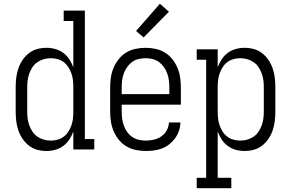

<svg xmlns="http://www.w3.org/2000/svg" viewBox="-20 -791 1540 1016"><path d="M226 8Q201 8 177 1.5Q153 -5 133 -20.5Q113 -36 99 -57Q85 -78 77 -101.5Q69 -125 66 -150Q63 -175 63 -200V-330Q63 -355 66 -380Q69 -405 77 -428.5Q85 -452 99 -473Q113 -494 133 -509.5Q153 -525 177 -531.5Q201 -538 226 -538Q250 -538 273 -531.5Q296 -525 315 -511Q334 -497 347 -477Q360 -457 368 -435V-680H317V-735H429V-55H479V0H368V-95Q360 -73 347 -53Q334 -33 315 -19Q296 -5 273 1.5Q250 8 226 8ZM249 -47Q268 -47 285.5 -52Q303 -57 317.5 -68Q332 -79 342 -95Q352 -111 358 -128Q364 -145 366 -163.5Q368 -182 368 -200V-330Q368 -348 366 -366.5Q364 -385 358 -402Q352 -419 342 -435Q332 -451 317.5 -462Q303 -473 285 -478Q267 -483 249 -483Q230 -483 212 -478Q194 -473 178.5 -462.5Q163 -452 152.5 -436.5Q142 -421 135.5 -403.5Q129 -386 126.5 -367.5Q124 -349 124 -330V-200Q124 -181 126.5 -162.5Q129 -144 135.5 -126.5Q142 -109 152.5 -93.5Q163 -78 178.5 -67.5Q194 -57 212 -52Q230 -47 249 -47Z M751 8Q725 8 698.5 2.5Q672 -3 649 -16.5Q626 -30 609 -51Q592 -72 581.5 -96.5Q571 -121 567 -147Q563 -173 563 -200V-330Q563 -356 567 -382.5Q571 -409 581.5 -433.5Q592 -458 609 -479Q626 -500 648.5 -513.5Q671 -527 697.5 -532.5Q724 -538 750 -538Q776 -538 802.5 -532.5Q829 -527 851.5 -513.5Q874 -500 891 -479Q908 -458 918.5 -433.5Q929 -409 933 -382.5Q937 -356 937 -330V-237H624V-200Q624 -181 626.5 -162.5Q629 -144 635.5 -126Q642 -108 653 -92.5Q664 -77 679.5 -66.5Q695 -56 713.5 -51.5Q732 -47 751 -47Q773 -47 794.5 -52Q816 -57 834 -69.5Q852 -82 862.5 -101.5Q873 -121 874 -143H935Q934 -120 927 -99Q920 -78 907 -60Q894 -42 876.5 -28Q859 -14 838.5 -6Q818 2 795.5 5Q773 8 751 8ZM624 -293H876V-330Q876 -349 873.5 -367.5Q871 -386 864.5 -403.5Q858 -421 847 -436.5Q836 -452 821 -463Q806 -474 787.5 -478.5Q769 -483 750 -483Q731 -483 712.5 -478.5Q694 -474 679 -463Q664 -452 653 -436.5Q642 -421 635.5 -403.5Q629 -386 626.5 -367.5Q624 -349 624 -330ZM740 -593 700 -627 826 -771 874 -729Z M1021 205V150H1071V-475H1021V-530H1132V-435Q1140 -457 1153 -477Q1166 -497 1185 -511Q1204 -525 1227 -531.5Q1250 -538 1274 -538Q1299 -538 1323 -531.5Q1347 -525 1367 -509.5Q1387 -494 1401 -473Q1415 -452 1423 -428.5Q1431 -405 1434 -380Q1437 -355 1437 -330V-200Q1437 -175 1434 -150Q1431 -125 1423 -101.5Q1415 -78 1401 -57Q1387 -36 1367 -20.5Q1347 -5 1323 1.5Q1299 8 1274 8Q1250 8 1227 1.5Q1204 -5 1185 -19Q1166 -33 1153 -53Q1140 -73 1132 -95V150H1204V205ZM1251 -47Q1270 -47 1288 -52Q1306 -57 1321.5 -67.5Q1337 -78 1347.5 -93.5Q1358 -109 1364.5 -126.5Q1371 -144 1373.5 -162.5Q1376 -181 1376 -200V-330Q1376 -349 1373.5 -367.5Q1371 -386 1364.5 -403.5Q1358 -421 1347.5 -436.5Q1337 -452 1321.5 -462.5Q1306 -473 1288 -478Q1270 -483 1251 -483Q1233 -483 1215 -478Q1197 -473 1182.5 -462Q1168 -451 1158 -435Q1148 -419 1142 -402Q1136 -385 1134 -366.5Q1132 -348 1132 -330V-200Q1132 -182 1134 -163.5Q1136 -145 1142 -128Q1148 -111 1158 -95Q1168 -79 1182.5 -68Q1197 -57 1215 -52Q1233 -47 1251 -47Z"/></svg>

Font: Iosevka Slab Light
Style: Regular
Weight: 300
Monospace: yes
Designer: Belleve Invis
Foundry: Belleve Invis
Version: Version 11.1.0; ttfautohint (v1.8.3)